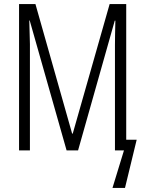

<svg xmlns="http://www.w3.org/2000/svg" viewBox="-20 -734 709 937"><path d="M305 0H361L540 -633H543C542 -585 541 -546 541 -516V0H585L529 183H590L647 -52H596V-714H515L335 -82H332L153 -714H73V0H126V-519C126 -536 125 -570 123 -634H125Z"/></svg>

Font: Noto Sans Display Condensed Light
Style: Regular
Weight: 300
Width: 3
Designer: Monotype Design Team
Foundry: Monotype Imaging Inc.
Version: Version 1.900